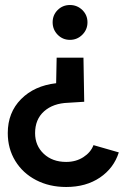

<svg xmlns="http://www.w3.org/2000/svg" viewBox="-20 -532 507 766"><path d="M316 -126 252 -122Q192 -120 156 -88Q120 -56 120 -1Q120 49 154.5 81.5Q189 114 244 114Q283 114 312.5 95Q342 76 353 47L454 76Q434 139 378.5 176.5Q323 214 244 214Q177 214 124 186.5Q71 159 41 110Q11 61 11 -1Q11 -83 64 -136.5Q117 -190 204 -200L206 -302H313ZM259 -512Q288 -512 308.5 -492Q329 -472 329 -443Q329 -414 308.5 -393.5Q288 -373 259 -373Q230 -373 210 -393.5Q190 -414 190 -443Q190 -472 210 -492Q230 -512 259 -512Z"/></svg>

Font: Oak Sans SemiBold
Style: Regular
Weight: 600
Designer: Erik Kennedy, Walven
Foundry: Erik Kennedy, Walven
Version: Version 1.000